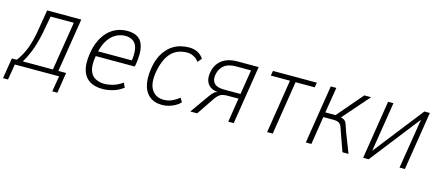

<svg xmlns="http://www.w3.org/2000/svg" viewBox="-64 -963 3569 1559"><g transform="rotate(15 1720.5 -184.0)"><path d="M-17 132 11 -41H52Q83 -82 104.5 -128.5Q126 -175 139.5 -228Q153 -281 162 -342L187 -492H474L402 -41H467L440 132H397L419 0H47L25 132ZM103 -41H356L422 -451H227L207 -342Q192 -256 168 -182.5Q144 -109 103 -41Z M784 8Q713 8 668 -24.5Q623 -57 610.5 -124Q598 -191 622 -293Q644 -368 680.5 -413.5Q717 -459 763.5 -479.5Q810 -500 861 -500Q917 -500 951.5 -476.5Q986 -453 998 -400.5Q1010 -348 997 -261L992 -236H648L655 -278H976L953 -256Q966 -333 957 -376.5Q948 -420 920.5 -438.5Q893 -457 854 -457Q817 -457 778.5 -437.5Q740 -418 711 -373.5Q682 -329 668 -257L665 -241Q651 -167 663 -122Q675 -77 708.5 -56.5Q742 -36 790 -36Q819 -36 858.5 -46.5Q898 -57 940 -87L958 -49Q919 -19 872.5 -5.5Q826 8 784 8Z M1285 8Q1218 8 1176 -28.5Q1134 -65 1122.5 -133.5Q1111 -202 1133 -298Q1150 -359 1178 -398.5Q1206 -438 1240 -460.5Q1274 -483 1310 -491.5Q1346 -500 1379 -500Q1420 -500 1451 -484.5Q1482 -469 1502 -438L1474 -404Q1457 -429 1430 -442.5Q1403 -456 1375 -456Q1346 -456 1318 -448.5Q1290 -441 1263.5 -422.5Q1237 -404 1215 -368.5Q1193 -333 1178 -277Q1149 -157 1181.5 -96.5Q1214 -36 1287 -36Q1326 -36 1358 -51Q1390 -66 1417 -88L1437 -54Q1418 -34 1393 -20.5Q1368 -7 1341 0.5Q1314 8 1285 8Z M1522 0 1636 -161Q1655 -187 1670.5 -199Q1686 -211 1709 -211H1710L1706 -210Q1666 -210 1637 -228Q1608 -246 1597.5 -281Q1587 -316 1600 -368Q1612 -410 1638 -437.5Q1664 -465 1701 -478.5Q1738 -492 1789 -492H1965L1887 0H1841L1873 -202H1782Q1744 -202 1723 -191Q1702 -180 1679 -147L1580 0ZM1742 -243H1879L1912 -450H1786Q1730 -450 1695 -428Q1660 -406 1645 -357Q1631 -305 1653.5 -274Q1676 -243 1742 -243Z M2168 0 2239 -451H2078L2085 -492H2454L2447 -451H2286L2215 0Z M2493 0 2571 -492H2618L2583 -277H2669L2853 -492H2910L2707 -260L2704 -273Q2736 -267 2748.5 -256Q2761 -245 2767 -225.5Q2773 -206 2786 -170L2852 0H2801L2745 -158Q2737 -183 2730 -200Q2723 -217 2708 -226.5Q2693 -236 2659 -236H2577L2540 0Z M2975 0 3053 -492H3098L3030 -66H3025L3358 -492H3404L3326 0H3281L3350 -427H3354L3021 0Z"/></g></svg>

Font: Nunito Sans 7pt Condensed ExtraLight
Style: Italic
Weight: 250
Width: 3
Italic angle: -9°
Designer: Vernon Adams
Foundry: Vernon Adams
Version: Version 3.101;gftools[0.9.27]